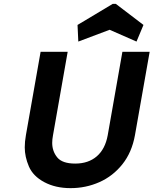

<svg xmlns="http://www.w3.org/2000/svg" viewBox="-20 -966 794 993"><path d="M385 -751 381 -837 563 -946H579L722 -837L686 -751L547 -812ZM330 -698 254 -266Q250 -245 250 -227Q250 -184 276 -152Q302 -120 369 -120Q437 -120 480.5 -157.5Q524 -195 537 -266L613 -698H754L678 -267Q662 -178 613 -116.5Q564 -55 494 -24Q424 7 345 7Q267 7 209 -24Q151 -55 129.5 -105Q108 -155 108 -204Q108 -233 114 -267L190 -698Z"/></svg>

Font: Fz Poppins SemBd
Style: Italic
Weight: 600
Italic angle: -10°
Designer: Ninad Kale (Devanagari), Jonny Pinhorn (Latin)
Foundry: Indian Type Foundry
Version: Vit hóa bi Vntype.Com & FontZin.Com